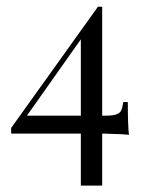

<svg xmlns="http://www.w3.org/2000/svg" viewBox="-20 -447 438 580"><path d="M288.7 -43.5V113.7H224.2V-43.5H13.7V-60.5L275.8 -426.6H288.7V-97.6H298.4Q320.2 -97.6 331 -101.2Q341.9 -104.8 346 -113.3Q350 -121.8 352.4 -138.7H366.1Q366.1 -71 369.4 -39.5Q358.9 -41.9 288.7 -43.5ZM224.2 -97.6V-328.2L61.3 -97.6Z"/></svg>

Font: Playfair Display
Style: Regular
Weight: 400
Designer: Claus Eggers Sørensen
Foundry: Claus Eggers Sørensen
Version: Version 1.005; ttfautohint (v1.2) -l 10 -r 42 -G 200 -x 21 -